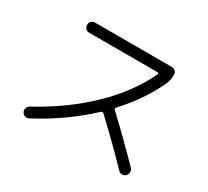

<svg xmlns="http://www.w3.org/2000/svg" viewBox="-143 -945 1285 1186"><g transform="rotate(30 500.0 -352.5)"><path d="M168.9 -1Q156.2 5.9 141.6 1.5Q127 -2.9 120.1 -15.6Q113.3 -29.3 117.2 -43Q121.1 -56.6 134.8 -65.4Q342.8 -178.7 493.2 -324.7Q643.6 -470.7 719.7 -633.8Q720.7 -637.7 718.8 -641.1Q716.8 -644.5 712.9 -644.5H224.6Q210 -644.5 199.7 -655.3Q189.5 -666 189.5 -681.2Q189.5 -696.3 199.7 -706.5Q210 -716.8 224.6 -716.8H773.4Q788.1 -716.8 798.3 -706.5Q808.6 -696.3 808.6 -680.7Q808.6 -642.6 794.9 -612.3Q727.5 -464.8 600.6 -327.1Q592.8 -317.4 600.6 -310.5Q736.3 -182.6 864.3 -51.8Q875 -41 875 -24.9Q875 -8.8 863.8 2Q852.5 12.7 837.4 12.2Q822.3 11.7 812.5 1Q703.1 -113.3 548.8 -258.8Q541 -264.6 532.2 -257.8Q373 -108.4 168.9 -1Z"/></g></svg>

Font: Rounded-X Mgen+ 1m regular
Style: Regular
Weight: 400
Designer: [Source Han Sans]
Ryoko NISHIZUKA  (kana & ideographs); Paul D. Hunt (Latin, Greek & Cyrillic); Wenlong ZHANG  (bopomofo
Version: Version 1.059.20150602